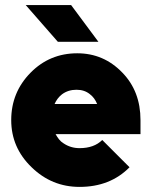

<svg xmlns="http://www.w3.org/2000/svg" viewBox="-20 -721 585 753"><path d="M531 -195V-250Q531 -363 460 -436Q387 -512 283 -512Q175 -512 100 -436Q24 -359 24 -250Q24 -142 104 -65Q183 12 292 12Q412 12 488 -65L381 -172Q349 -140 292 -140Q257 -140 229 -159Q219 -165 211.5 -174.5Q204 -184 198 -195ZM280 -369Q311 -369 332 -352Q351 -338 361 -313H194Q204 -336 223 -351Q247 -369 280 -369ZM207 -557H366L259 -701H81Z"/></svg>

Font: Unageo
Style: ExtraBold
Weight: 800
Designer: Richard Sepsi
Foundry: Richard Sepsi
Version: Version 2.000